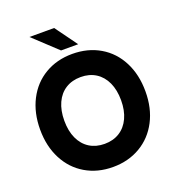

<svg xmlns="http://www.w3.org/2000/svg" viewBox="-160 -1027 1068 1170"><g transform="rotate(-20 373.5 -441.5)"><path d="M32 -348Q32 -456.5 75 -540Q118 -623.5 195.5 -669.2Q273 -715 373 -715Q474 -715 551.8 -669.2Q629.5 -623.5 672.2 -540.2Q715 -457 715 -348Q715 -239.5 671.8 -156.5Q628.5 -73.5 550.8 -27.8Q473 18 373 18Q273 18 195.5 -27.8Q118 -73.5 75 -156.8Q32 -240 32 -348ZM373 -132Q429 -132 470.5 -158.2Q512 -184.5 534.5 -233.2Q557 -282 557 -348Q557 -414.5 534.5 -463.5Q512 -512.5 470.5 -538.8Q429 -565 373 -565Q317 -565 275.5 -539Q234 -513 211.5 -464Q189 -415 189 -348Q189 -281.5 211.5 -232.8Q234 -184 275.5 -158Q317 -132 373 -132ZM164 -901H324L428 -758H317Z"/></g></svg>

Font: HK Grotesk Black
Style: Regular
Weight: 900
Designer: Alfredo Marco Pradil
Foundry: Hanken Design Co.
Version: Version 3.001